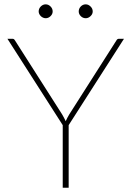

<svg xmlns="http://www.w3.org/2000/svg" viewBox="-20 -886 620 906"><path d="M15 0ZM304 -295.5V0H276V-295.5L15 -703H38.5Q43 -703 45.5 -701.2Q48 -699.5 50.5 -695.5L273 -346.5Q278 -338 282.2 -330Q286.5 -322 290 -314Q293.5 -322.5 297.8 -330.2Q302 -338 307 -346.5L529.5 -695.5Q533.5 -703 541 -703H565ZM228.5 -832Q228.5 -819.5 218.5 -809.8Q208.5 -800 195.5 -800Q189 -800 183 -802.8Q177 -805.5 172.5 -810Q168 -814.5 165.2 -820.2Q162.5 -826 162.5 -832Q162.5 -845.5 172.5 -855.5Q182.5 -865.5 195.5 -865.5Q208.5 -865.5 218.5 -855.5Q228.5 -845.5 228.5 -832ZM417.5 -832Q417.5 -819.5 407.2 -809.8Q397 -800 384.5 -800Q371 -800 361.2 -809.8Q351.5 -819.5 351.5 -832Q351.5 -845.5 361.2 -855.5Q371 -865.5 384.5 -865.5Q397 -865.5 407.2 -855.5Q417.5 -845.5 417.5 -832Z"/></svg>

Font: Lato Thin
Style: Regular
Weight: 200
Designer: Lukasz Dziedzic
Foundry: tyPoland Lukasz Dziedzic
Version: Version 2.007; 2014-02-27